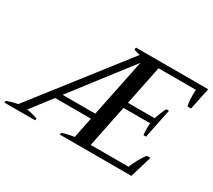

<svg xmlns="http://www.w3.org/2000/svg" viewBox="-164 -942 1312 1185"><g transform="rotate(30 492.0 -350.0)"><path d="M-30 -14Q8 -27 47 -35L544 -672Q540 -673 525.5 -676.5Q511 -680 499 -686L502 -700H1016L984 -544H959Q955 -555 953 -578Q951 -601 951 -625Q951 -641 953 -659H686L629 -380H819Q836 -430 854 -464H873L830 -255H812Q809 -275 809 -298Q809 -321 811 -339H621L560 -40H830Q837 -63 858.5 -101.5Q880 -140 894 -155H919L873 0H363L365 -14Q408 -28 450 -33L480 -181H225L111 -33Q157 -27 189 -13L187 0H-32ZM488 -221 572 -632 255 -221Z"/></g></svg>

Font: Trirong Medium
Style: Italic
Weight: 500
Italic angle: -12°
Designer: Katatrad Team
Foundry: CadsonDemak
Version: Version 1.001